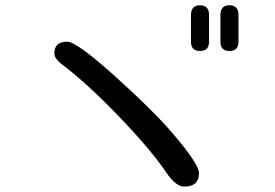

<svg xmlns="http://www.w3.org/2000/svg" viewBox="-20 -808 1040 726"><path d="M234.4 -650.4Q269.5 -650.4 414.6 -520Q559.6 -389.6 633.8 -302.7Q732.4 -187.5 732.4 -153.3Q732.4 -102.5 676.8 -102.5Q644.5 -102.5 608.4 -156.2Q548.8 -244.1 428.2 -369.1Q307.6 -494.1 216.8 -562.5Q185.5 -585.9 185.5 -606.4Q185.5 -650.4 234.4 -650.4ZM813.5 -751Q813.5 -788.1 847.7 -788.1Q881.8 -788.1 881.8 -751V-650.4Q881.8 -615.2 847.7 -615.2Q813.5 -615.2 813.5 -650.4ZM702.1 -751Q702.1 -788.1 736.3 -788.1Q770.5 -788.1 770.5 -751V-650.4Q770.5 -615.2 736.3 -615.2Q702.1 -615.2 702.1 -650.4Z"/></svg>

Font: MotoyaLMaru
Style: W3 mono
Weight: 400
Version: Version 1.01